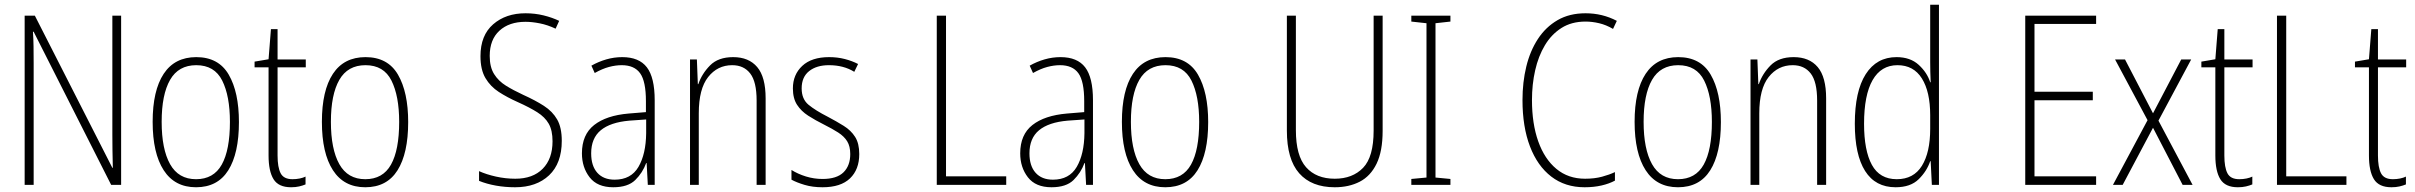

<svg xmlns="http://www.w3.org/2000/svg" viewBox="-20 -780 10190 810"><path d="M491 0H449L122 -646H119Q121 -616 121.5 -584.5Q122 -553 122 -512V0H84V-714H127L454 -72H456Q455 -108 454.5 -146Q454 -184 454 -211V-714H491Z M988 -265Q988 -133 943 -61.5Q898 10 807 10Q717 10 670.5 -62Q624 -134 624 -266Q624 -398 670.5 -468.5Q717 -539 808 -539Q902 -539 945 -465Q988 -391 988 -265ZM662 -266Q662 -151 697.5 -87.5Q733 -24 807 -24Q881 -24 915.5 -85.5Q950 -147 950 -266Q950 -375 917.5 -440Q885 -505 808 -505Q733 -505 697.5 -443Q662 -381 662 -266Z M1214 -24Q1230 -24 1244.5 -27Q1259 -30 1269 -35V-2Q1257 3 1242 6.5Q1227 10 1208 10Q1155 10 1134 -24Q1113 -58 1113 -124V-496H1054V-520L1113 -530L1123 -657H1151V-529H1270V-496H1151V-124Q1151 -74 1164 -49Q1177 -24 1214 -24Z M1702 -265Q1702 -133 1657 -61.5Q1612 10 1521 10Q1431 10 1384.5 -62Q1338 -134 1338 -266Q1338 -398 1384.5 -468.5Q1431 -539 1522 -539Q1616 -539 1659 -465Q1702 -391 1702 -265ZM1376 -266Q1376 -151 1411.5 -87.5Q1447 -24 1521 -24Q1595 -24 1629.5 -85.5Q1664 -147 1664 -266Q1664 -375 1631.5 -440Q1599 -505 1522 -505Q1447 -505 1411.5 -443Q1376 -381 1376 -266Z M2350 -186Q2350 -91 2296.5 -40.5Q2243 10 2153 10Q2111 10 2072 3Q2033 -4 2001 -17V-58Q2032 -44 2072.5 -35Q2113 -26 2154 -26Q2228 -26 2269.5 -68Q2311 -110 2311 -184Q2311 -230 2295 -258Q2279 -286 2246.5 -306.5Q2214 -327 2165 -349Q2120 -369 2084.5 -392Q2049 -415 2028 -450.5Q2007 -486 2007 -543Q2007 -631 2060.5 -677.5Q2114 -724 2197 -724Q2237 -724 2273.5 -715Q2310 -706 2339 -692L2324 -659Q2290 -675 2257 -681.5Q2224 -688 2197 -688Q2128 -688 2087 -650.5Q2046 -613 2046 -544Q2046 -497 2064.5 -467.5Q2083 -438 2114.5 -418.5Q2146 -399 2187 -380Q2238 -357 2274.5 -333.5Q2311 -310 2330.5 -276Q2350 -242 2350 -186Z M2605 -539Q2676 -539 2709 -496Q2742 -453 2742 -357V0H2713L2708 -92H2706Q2691 -51 2660 -20.5Q2629 10 2567 10Q2500 10 2467.5 -32Q2435 -74 2435 -133Q2435 -212 2486.5 -252.5Q2538 -293 2632 -301L2705 -307V-353Q2705 -437 2680.5 -471Q2656 -505 2603 -505Q2577 -505 2549 -497.5Q2521 -490 2489 -472L2475 -503Q2505 -520 2538 -529.5Q2571 -539 2605 -539ZM2635 -271Q2555 -264 2514.5 -230.5Q2474 -197 2474 -133Q2474 -80 2500 -51Q2526 -22 2573 -22Q2642 -22 2673.5 -76Q2705 -130 2706 -218V-276Z M3073 -539Q3139 -539 3174.5 -497Q3210 -455 3210 -365V0H3172V-356Q3172 -435 3145 -470Q3118 -505 3069 -505Q3007 -505 2967.5 -455Q2928 -405 2928 -302V0H2891V-529H2920L2924 -425H2926Q2941 -469 2975.5 -504Q3010 -539 3073 -539Z M3605 -130Q3605 -65 3566 -27.5Q3527 10 3450 10Q3408 10 3374.5 0Q3341 -10 3319 -22V-63Q3346 -46 3380 -35.5Q3414 -25 3450 -25Q3510 -25 3538.5 -53Q3567 -81 3567 -130Q3567 -163 3554 -184Q3541 -205 3516 -221Q3491 -237 3457 -254Q3419 -273 3389.5 -292Q3360 -311 3342.5 -338Q3325 -365 3325 -407Q3325 -465 3364.5 -502Q3404 -539 3478 -539Q3513 -539 3544 -531Q3575 -523 3600 -510L3584 -477Q3539 -505 3477 -505Q3425 -505 3393.5 -480Q3362 -455 3362 -407Q3362 -362 3391 -338Q3420 -314 3473 -287Q3509 -268 3539.5 -249Q3570 -230 3587.5 -202.5Q3605 -175 3605 -130Z M3932 0V-714H3971V-36H4225V0Z M4454 -539Q4525 -539 4558 -496Q4591 -453 4591 -357V0H4562L4557 -92H4555Q4540 -51 4509 -20.5Q4478 10 4416 10Q4349 10 4316.5 -32Q4284 -74 4284 -133Q4284 -212 4335.5 -252.5Q4387 -293 4481 -301L4554 -307V-353Q4554 -437 4529.5 -471Q4505 -505 4452 -505Q4426 -505 4398 -497.5Q4370 -490 4338 -472L4324 -503Q4354 -520 4387 -529.5Q4420 -539 4454 -539ZM4484 -271Q4404 -264 4363.5 -230.5Q4323 -197 4323 -133Q4323 -80 4349 -51Q4375 -22 4422 -22Q4491 -22 4522.5 -76Q4554 -130 4555 -218V-276Z M5077 -265Q5077 -133 5032 -61.5Q4987 10 4896 10Q4806 10 4759.5 -62Q4713 -134 4713 -266Q4713 -398 4759.5 -468.5Q4806 -539 4897 -539Q4991 -539 5034 -465Q5077 -391 5077 -265ZM4751 -266Q4751 -151 4786.5 -87.5Q4822 -24 4896 -24Q4970 -24 5004.5 -85.5Q5039 -147 5039 -266Q5039 -375 5006.5 -440Q4974 -505 4897 -505Q4822 -505 4786.5 -443Q4751 -381 4751 -266Z M5813 -228Q5813 -142 5787.5 -89.5Q5762 -37 5716.5 -13.5Q5671 10 5611 10Q5513 10 5461 -49Q5409 -108 5409 -229V-714H5447V-231Q5447 -123 5490 -74.5Q5533 -26 5611 -26Q5686 -26 5730.5 -72Q5775 -118 5775 -229V-714H5813Z M6099 0H5934V-25L5998 -31V-682L5934 -689V-714H6099V-689L6036 -682V-31L6099 -25Z M6669 -689Q6610 -689 6567.5 -662Q6525 -635 6497.5 -589Q6470 -543 6456.5 -483.5Q6443 -424 6443 -358Q6443 -258 6469.5 -183.5Q6496 -109 6546 -67.5Q6596 -26 6667 -26Q6707 -26 6738.5 -34.5Q6770 -43 6793 -54V-18Q6769 -5 6736.5 2.5Q6704 10 6665 10Q6583 10 6524.5 -35Q6466 -80 6434.5 -162.5Q6403 -245 6403 -358Q6403 -433 6419 -499Q6435 -565 6468 -615.5Q6501 -666 6551 -695Q6601 -724 6669 -724Q6740 -724 6801 -692L6785 -658Q6756 -675 6726.5 -682Q6697 -689 6669 -689Z M7240 -265Q7240 -133 7195 -61.5Q7150 10 7059 10Q6969 10 6922.5 -62Q6876 -134 6876 -266Q6876 -398 6922.5 -468.5Q6969 -539 7060 -539Q7154 -539 7197 -465Q7240 -391 7240 -265ZM6914 -266Q6914 -151 6949.5 -87.5Q6985 -24 7059 -24Q7133 -24 7167.5 -85.5Q7202 -147 7202 -266Q7202 -375 7169.5 -440Q7137 -505 7060 -505Q6985 -505 6949.5 -443Q6914 -381 6914 -266Z M7547 -539Q7613 -539 7648.5 -497Q7684 -455 7684 -365V0H7646V-356Q7646 -435 7619 -470Q7592 -505 7543 -505Q7481 -505 7441.5 -455Q7402 -405 7402 -302V0H7365V-529H7394L7398 -425H7400Q7415 -469 7449.5 -504Q7484 -539 7547 -539Z M7977 10Q7892 10 7848.5 -58.5Q7805 -127 7805 -258Q7805 -395 7851 -467Q7897 -539 7981 -539Q8039 -539 8074.5 -506.5Q8110 -474 8123 -433H8125Q8124 -456 8123.5 -476.5Q8123 -497 8123 -517V-760H8160V0H8130L8125 -100H8123Q8109 -58 8074.5 -24Q8040 10 7977 10ZM7982 -24Q8053 -24 8088 -80.5Q8123 -137 8123 -236V-294Q8123 -393 8088 -449Q8053 -505 7985 -505Q7916 -505 7880 -442Q7844 -379 7844 -258Q7844 -145 7877 -84.5Q7910 -24 7982 -24Z M8823 0H8524V-714H8823V-679H8563V-393H8809V-357H8563V-36H8823Z M9040 -273 8903 -529H8945L9063 -302L9182 -529H9224L9086 -271L9230 0H9188L9063 -241L8935 0H8894Z M9427 -24Q9443 -24 9457.5 -27Q9472 -30 9482 -35V-2Q9470 3 9455 6.5Q9440 10 9421 10Q9368 10 9347 -24Q9326 -58 9326 -124V-496H9267V-520L9326 -530L9336 -657H9364V-529H9483V-496H9364V-124Q9364 -74 9377 -49Q9390 -24 9427 -24Z M9586 0V-714H9625V-36H9879V0Z M10075 -24Q10091 -24 10105.5 -27Q10120 -30 10130 -35V-2Q10118 3 10103 6.5Q10088 10 10069 10Q10016 10 9995 -24Q9974 -58 9974 -124V-496H9915V-520L9974 -530L9984 -657H10012V-529H10131V-496H10012V-124Q10012 -74 10025 -49Q10038 -24 10075 -24Z"/></svg>

Font: Noto Sans Lao UI Cond ExtLt
Style: Regular
Weight: 200
Width: 3
Designer: Monotype Design Team
Foundry: Monotype Imaging Inc.
Version: Version 2.000; ttfautohint (v1.8.4.7-5d5b)